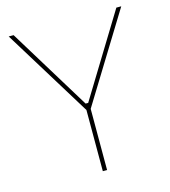

<svg xmlns="http://www.w3.org/2000/svg" viewBox="-106 -785 769 870"><g transform="rotate(-15 279.0 -350.0)"><path d="M269 0H289V-287L543 -700H520L285 -316H273L38 -700H15L269 -287Z"/></g></svg>

Font: Fixel Variable
Style: Regular
Weight: 100
Width: 3
Designer: AlfaBravo + MacPaw
Foundry: Kyrylo Tkachov, Marchela Mozhyna, Serhii Makarenko, Maria Weinstein, Zakhar Kryvoshyya
Version: Version 1.211